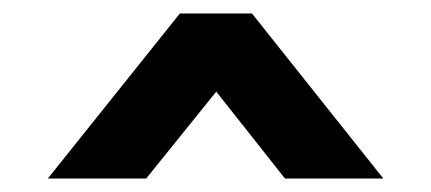

<svg xmlns="http://www.w3.org/2000/svg" viewBox="-20 -749 640 285"><path d="M403 -484 301 -613 197 -484H51L247 -729H354L549 -484Z"/></svg>

Font: BDO Grotesk
Style: Bold
Weight: 700
Designer: Deni Anggara
Foundry: Lokal Container
Version: Version 2.000